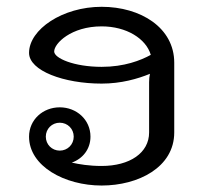

<svg xmlns="http://www.w3.org/2000/svg" viewBox="-20 -537 615 573"><path d="M158.3 -170.8C181.7 -170.8 200 -152.5 200 -129.2C200 -105.8 181.7 -87.5 158.3 -87.5C135 -87.5 116.7 -105.8 116.7 -129.2C116.7 -152.5 135 -170.8 158.3 -170.8ZM158.3 -216.7C108.3 -216.7 66.7 -180 66.7 -129.2C66.7 -40.8 173.3 16.7 283.3 16.7C392.5 16.7 500 -37.5 500 -141.7V-350C500 -454.2 400 -516.7 283.3 -516.7C166.7 -516.7 66.7 -449.2 66.7 -379.2C66.7 -325.8 170.8 -287.5 283.3 -287.5C341.7 -287.5 390.8 -301.7 427.5 -316.7C425.8 -309.2 425 -300.8 425 -291.7V-141.7C425 -80.8 367.5 -41.7 283.3 -41.7C245.8 -41.7 216.7 -46.7 194.2 -51.7C226.7 -63.3 250 -91.7 250 -129.2C250 -180 208.3 -216.7 158.3 -216.7ZM430 -373.3C400 -356.7 350.8 -337.5 283.3 -337.5C200.8 -337.5 141.7 -363.3 141.7 -383.3C141.7 -407.5 192.5 -458.3 283.3 -458.3C357.5 -458.3 415.8 -421.7 430 -373.3Z"/></svg>

Font: BoonHome
Style: Book
Weight: 400
Designer: Sungsit Sawaiwan
Foundry: Sungsit Sawaiwan
Version: Version 0.2